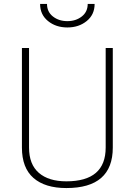

<svg xmlns="http://www.w3.org/2000/svg" viewBox="-20 -943 682 972"><path d="M127 -196Q127 -111 176.5 -68Q226 -25 316 -25Q515 -25 515 -196V-700H551V-196Q551 9 316 9Q208 9 149.5 -42Q91 -93 91 -196V-700H127ZM183 -923H218Q218 -883 248 -859.5Q278 -836 321 -836Q364 -836 394 -859.5Q424 -883 424 -923H459Q459 -869 419 -836.5Q379 -804 321 -804Q263 -804 223 -836.5Q183 -869 183 -923Z"/></svg>

Font: TitilliumMaps29L
Style: 1 wt
Weight: 100
Designer: Campivisivi
Foundry: Accademia di Belle Arti di Urbino and students of MA course of Visual design
Version: Version 001.001